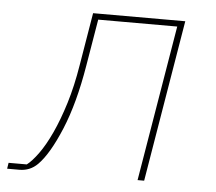

<svg xmlns="http://www.w3.org/2000/svg" viewBox="-43 -563 686 610"><g transform="rotate(5 300.0 -258.0)"><path d="M4 -19H62Q78 -31 98 -58.5Q118 -86 137.5 -128Q157 -170 174 -225Q191 -280 202 -348L230 -516H524L438 0H417L500 -497H248L223 -348Q203 -227 168 -143Q133 -59 98 -24Q74 0 40 0H1Z"/></g></svg>

Font: IBM Plex Mono Thin
Style: Italic
Weight: 100
Italic angle: -9°
Monospace: yes
Designer: Mike Abbink, Paul van der Laan, Pieter van Rosmalen
Foundry: Bold Monday
Version: Version 2.3